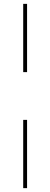

<svg xmlns="http://www.w3.org/2000/svg" viewBox="-20 -844 260 993"><path d="M100 -824H120V-471H100ZM100 -224H120V129H100Z"/></svg>

Font: TypoPRO Montserrat
Style: Regular
Weight: 250
Designer: Julieta Ulanovsky
Foundry: Julieta Ulanovsky
Version: Version 6.001